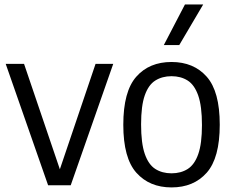

<svg xmlns="http://www.w3.org/2000/svg" viewBox="-20 -828 1044 858"><path d="M195 0 5.5 -542.5H87.5L247.5 -71.5L407 -542.5H486L296 0Z M746.5 9.5Q648 9.5 589.5 -56Q531 -121.5 531 -270.5Q531 -419.5 589 -485.2Q647 -551 746.5 -551Q845.5 -551 903.8 -485.2Q962 -419.5 962 -271Q962 -122 903.8 -56.2Q845.5 9.5 746.5 9.5ZM746.5 -53.5Q788.5 -53.5 819 -73Q849.5 -92.5 866 -139.5Q882.5 -186.5 882.5 -269Q882.5 -353.5 865.8 -401.2Q849 -449 818.5 -468.2Q788 -487.5 746.5 -487.5Q705 -487.5 674.2 -468.2Q643.5 -449 627 -402Q610.5 -355 610.5 -272Q610.5 -188 627 -140.2Q643.5 -92.5 674 -73Q704.5 -53.5 746.5 -53.5ZM712 -626.5 806.5 -808H888L781 -626.5Z"/></svg>

Font: Encode Sans SemiCondensed SemiCondensed
Style: Regular
Weight: 400
Width: 4
Designer: Multiple Designers
Foundry: Impallari Type
Version: Version 3.000; ttfautohint (v1.8.3) -l 8 -r 50 -G 200 -x 14 